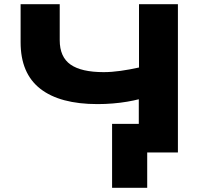

<svg xmlns="http://www.w3.org/2000/svg" viewBox="-20 -725 978 913"><path d="M680 168H513V-136H752V0H680ZM640 0V-253Q617 -247 585 -241.5Q553 -236 516.5 -233Q480 -230 444 -230Q265 -230 171.5 -303Q78 -376 78 -524V-705H264V-534Q264 -454 315.5 -418Q367 -382 473 -382Q510 -382 553 -388Q596 -394 641 -404V-705H826V0Z"/></svg>

Font: Nunito Sans 7pt Expanded ExtraBold
Style: Regular
Weight: 800
Width: 7
Designer: Vernon Adams
Foundry: Vernon Adams
Version: Version 3.101;gftools[0.9.27]